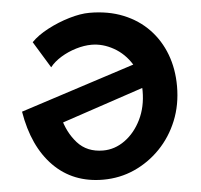

<svg xmlns="http://www.w3.org/2000/svg" viewBox="-53 -797 890 852"><g transform="rotate(-5 392.5 -371.5)"><path d="M376 -743Q460 -743 526.5 -716Q593 -689 639.5 -640.5Q686 -592 710.5 -527Q735 -462 735 -385Q735 -302 706.5 -232Q678 -162 627.5 -110Q577 -58 512 -29Q447 0 373 0Q239 0 152.5 -87.5Q66 -175 40 -332L608 -516L639 -410L165 -251L210 -294Q227 -224 269.5 -176.5Q312 -129 384 -129Q436 -129 481 -161.5Q526 -194 553.5 -250Q581 -306 581 -377Q581 -447 550 -497Q519 -547 471 -574Q423 -601 373 -601Q340 -601 303.5 -590Q267 -579 236 -560Q205 -541 186 -517L114 -635Q142 -664 188.5 -688.5Q235 -713 285.5 -728Q336 -743 376 -743Z"/></g></svg>

Font: Reem Kufi Fun
Style: Regular
Weight: 400
Designer: Khaled Hosny
Version: Version 1.005